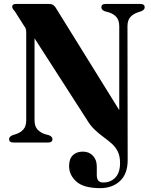

<svg xmlns="http://www.w3.org/2000/svg" viewBox="-20 -720 762 970"><path d="M416.5 -119 154.5 -526.5V-113Q154.5 -82.5 168.8 -66.5Q183 -50.5 206.5 -42.5L228.5 -36.5Q245 -29 245 -17Q245 0 223 0H48Q26 0 26 -17Q26 -29.5 42.5 -36.5L60.5 -42.5Q84 -50 98.2 -66.2Q112.5 -82.5 112.5 -113V-554.5Q112.5 -568.5 109.8 -575.5Q107 -582.5 99.5 -592.5L56.5 -660.5Q50.5 -668 46 -673.8Q41.5 -679.5 41.5 -686Q41.5 -700 60.5 -700H227.5Q237 -700 244.2 -697.2Q251.5 -694.5 260 -683.5L582.5 -163.5V-587Q582.5 -617.5 568.2 -633.8Q554 -650 530 -657.5L508.5 -663.5Q492 -671 492 -683Q492 -700 513.5 -700H689Q711 -700 711 -683Q711 -671 694.5 -663.5L676 -657.5Q652.5 -649.5 638.2 -633.5Q624 -617.5 624 -587L625 89Q625 158.5 586.2 194.5Q547.5 230.5 486.5 230.5Q402.5 230.5 365.8 197.2Q329 164 329 119Q329 82.5 348 64.2Q367 46 398.5 46Q430 46 449.5 66.8Q469 87.5 469 121V164.5Q469 202 501 202Q539 202 562.8 177Q586.5 152 586.5 103.5Q586.5 69 575.2 46Q564 23 545.2 6.2Q526.5 -10.5 503.8 -27Q481 -43.5 458.2 -65Q435.5 -86.5 416.5 -119Z"/></svg>

Font: Fraunces 72pt
Style: Bold
Weight: 700
Version: Version 1.000;[b76b70a41]